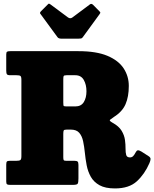

<svg xmlns="http://www.w3.org/2000/svg" viewBox="-20 -1037 864 1077"><path d="M818 -121.5Q791.5 -60.5 747.8 -20.2Q704 20 625 20Q570.5 20 538.2 2Q506 -16 489.5 -45.2Q473 -74.5 466.2 -109.8Q459.5 -145 456 -180.2Q452.5 -215.5 446.2 -244.8Q440 -274 424.5 -292Q409 -310 377.5 -310H354Q340 -310 337.5 -305.2Q335 -300.5 335 -286V-155Q335 -143.5 337.2 -139.2Q339.5 -135 351 -135H397Q410.5 -135 415.2 -130.8Q420 -126.5 420 -112V-36Q420 -14 416 -7Q412 0 390 0H36.5Q24 0 19.5 -3.2Q15 -6.5 15 -19V-113Q15 -127 18.8 -131Q22.5 -135 36 -135H71.5Q89 -135 94.5 -139.5Q100 -144 100 -161V-589.5Q100 -607 94.5 -611Q89 -615 73 -615H38Q22.5 -615 18.8 -620.5Q15 -626 15 -641V-731Q15 -744 19.8 -747Q24.5 -750 37.5 -750H420Q520.5 -750 582.8 -723.8Q645 -697.5 673.8 -653.2Q702.5 -609 702.5 -555Q702.5 -494.5 684.2 -452.5Q666 -410.5 619 -381Q603 -370 597 -365Q591 -360 610.5 -349Q647 -329 662.2 -303.5Q677.5 -278 681 -251.8Q684.5 -225.5 684.2 -203.2Q684 -181 688 -167.5Q692 -154 709 -154Q719.5 -154 726.8 -161.2Q734 -168.5 740.5 -181.5Q746 -192.5 752.8 -193.8Q759.5 -195 773 -187L812 -162Q824.5 -154.5 824.5 -145.2Q824.5 -136 818 -121.5ZM358.5 -440H402.5Q435 -440 450 -464.2Q465 -488.5 465 -525Q465 -562 450 -588.5Q435 -615 402.5 -615H353.5Q339 -615 337 -610.2Q335 -605.5 335 -591V-463Q335 -444.5 337.8 -442.2Q340.5 -440 358.5 -440ZM302.5 -828.5 206.5 -959.5Q201 -965 210.5 -974.5L247.5 -1011.5Q253 -1017 255 -1016.8Q257 -1016.5 263.5 -1012L361 -939.5Q374 -930 386 -939L484.5 -1012.5Q493 -1019 502.5 -1009.5L537 -974.5Q542.5 -969 542.8 -966.5Q543 -964 538.5 -957.5L444.5 -828.5Q440.5 -822.5 434.8 -821.2Q429 -820 418 -820H325.5Q308.5 -820 302.5 -828.5Z"/></svg>

Font: Besley* Narrow Fatface
Style: Regular
Weight: 900
Width: 4
Designer: Owen Earl
Foundry: indestructible type*
Version: Version 3.000; ttfautohint (v1.8.3)